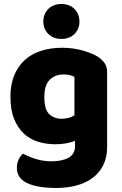

<svg xmlns="http://www.w3.org/2000/svg" viewBox="-20 -739 607 957"><path d="M354 -37Q334 -29 309.5 -24.5Q285 -20 255 -20Q210 -20 169.5 -32.5Q129 -45 98.5 -73.5Q68 -102 50 -147Q32 -192 32 -257Q32 -317 50.5 -362.5Q69 -408 102.5 -439Q136 -470 184 -485.5Q232 -501 291 -501Q319 -501 346 -497Q373 -493 396.5 -486Q420 -479 439 -471Q458 -463 471 -454Q491 -440 502.5 -422.5Q514 -405 514 -378V-7Q514 46 494.5 84.5Q475 123 440.5 148.5Q406 174 359.5 186Q313 198 260 198Q206 198 165 189.5Q124 181 100 165Q64 141 64 97Q64 74 73.5 55Q83 36 95 27Q124 43 160.5 54Q197 65 237 65Q290 65 322 47Q354 29 354 -11ZM287 -147Q307 -147 322.5 -151.5Q338 -156 351 -164V-356Q340 -361 328.5 -364.5Q317 -368 298 -368Q255 -368 228 -341.5Q201 -315 201 -256Q201 -193 225.5 -170Q250 -147 287 -147ZM376 -632Q376 -595 351.5 -570Q327 -545 286 -545Q245 -545 220.5 -570Q196 -595 196 -632Q196 -669 220.5 -694Q245 -719 286 -719Q327 -719 351.5 -694Q376 -669 376 -632Z"/></svg>

Font: Baloo Bhai 2 ExtraBold
Style: Regular
Weight: 800
Designer: Supriya Tembe, Noopur Datye and Ek Type
Foundry: Ek Type
Version: Version 1.640;PS 1.000;hotconv 16.6.51;makeotf.lib2.5.65220;